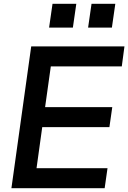

<svg xmlns="http://www.w3.org/2000/svg" viewBox="-20 -989 674 1009"><path d="M40 0 144 -745H634L620 -640H247L217 -426H570L555 -321H202L172 -105H545L530 0ZM238 -844 256 -969H381L363 -844ZM443 -844 461 -969H586L568 -844Z"/></svg>

Font: Plus Jakarta Sans SemiBold
Style: Italic
Weight: 600
Italic angle: -8°
Designer: Gumpita Rahayu
Foundry: Tokotype
Version: Version 2.071; ttfautohint (v1.8.4.7-5d5b);gftools[0.9.29]